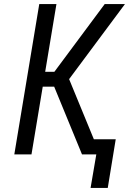

<svg xmlns="http://www.w3.org/2000/svg" viewBox="-20 -755 640 939"><path d="M507 164H423L451 0H381L245 -331H189L134 0H50L172 -735H256L201 -404H246L492 -735H591L318 -368L439 -74H546Z"/></svg>

Font: Iosevka Curly Extended
Style: Italic
Weight: 400
Width: 7
Italic angle: -9°
Monospace: yes
Designer: Belleve Invis
Foundry: Belleve Invis
Version: Version 11.1.0; ttfautohint (v1.8.3)